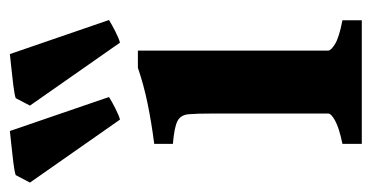

<svg xmlns="http://www.w3.org/2000/svg" viewBox="-260 -570 777 402"><g transform="rotate(-90 129.0 -368.5)"><path d="M29.3 0V-40.5Q62.5 -47.4 77.6 -55.7Q92.8 -64 92.8 -70.3V-312.5Q92.8 -346.2 91.3 -362.8Q89.8 -379.4 76.9 -386Q64 -392.6 29.3 -395.5V-434.6Q74.7 -440.4 113.8 -448.5Q152.8 -456.5 188.5 -468.8H224.6V-70.3Q224.6 -64.5 238.5 -55.9Q252.4 -47.4 288.1 -40.5V0ZM-51.8 -694.8 -36.1 -724.6Q-29.3 -727.1 -10.3 -729.5Q8.8 -731.9 28.6 -733.9Q48.3 -735.8 56.2 -736.8L127.4 -529.3Q118.2 -523.4 103.3 -515.9Q88.4 -508.3 80.1 -506.3ZM109.4 -694.8 125 -724.6Q131.8 -727.1 150.9 -729.5Q169.9 -731.9 189.7 -733.9Q209.5 -735.8 217.3 -736.8L288.6 -529.3Q279.3 -523.4 264.4 -515.9Q249.5 -508.3 241.2 -506.3Z"/></g></svg>

Font: Gentium Book Plus
Style: Bold
Weight: 700
Designer: Victor Gaultney, Annie Olsen, Iska Routamaa, Becca Hirsbrunner
Foundry: SIL International
Version: Version 6.101